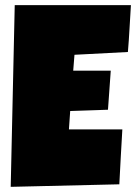

<svg xmlns="http://www.w3.org/2000/svg" viewBox="-20 -724 527 744"><path d="M487.3 -704.1Q484.4 -658.2 481.9 -613.3Q479.5 -568.4 475.6 -522.5L268.6 -511.7L263.7 -450.2H409.2L398.4 -298.8L252 -293.9L247.1 -222.7H454.1Q451.2 -168.9 448 -116Q444.8 -63 442.4 -9.8L21.5 0L37.1 -704.1Z"/></svg>

Font: Luckiest Guy
Style: Regular
Weight: 400
Designer: Astigmatic (AOETI)
Foundry: Astigmatic (AOETI)
Version: Version 1.000